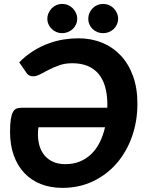

<svg xmlns="http://www.w3.org/2000/svg" viewBox="-20 -926 728 955"><path d="M30 0ZM290.5 8.5Q231 8.5 183 -10.5Q135 -29.5 101 -65.5Q67 -101.5 48.5 -153.2Q30 -205 30 -270.5Q30 -310 33.8 -333.5Q37.5 -357 44.8 -369.5Q52 -382 62.2 -386Q72.5 -390 85.5 -390H513.5Q513.5 -393.5 513.8 -397Q514 -400.5 514 -404.5Q514 -507 469.5 -559.2Q425 -611.5 339.5 -611.5Q303 -611.5 274.5 -601.2Q246 -591 222.8 -579Q199.5 -567 180.5 -556.8Q161.5 -546.5 144.5 -546.5Q123 -546.5 112.5 -562.5L75.5 -616Q110 -650.5 147.2 -673.5Q184.5 -696.5 222.5 -710.2Q260.5 -724 298 -729.8Q335.5 -735.5 370 -735.5Q433 -735.5 486.5 -714Q540 -692.5 579.5 -651Q619 -609.5 641.2 -549Q663.5 -488.5 663.5 -410Q663.5 -322 636.2 -245.8Q609 -169.5 559.8 -113Q510.5 -56.5 442 -24Q373.5 8.5 290.5 8.5ZM305 -109.5Q344 -109.5 376 -122.2Q408 -135 433 -158.8Q458 -182.5 475.2 -216.5Q492.5 -250.5 502.5 -293H171Q166 -253 172 -219.5Q178 -186 195 -161.5Q212 -137 239.5 -123.2Q267 -109.5 305 -109.5ZM364 -832.5Q364 -817.5 358 -804.5Q352 -791.5 341.8 -781.8Q331.5 -772 317.8 -766.5Q304 -761 288.5 -761Q274 -761 260.8 -766.5Q247.5 -772 237.5 -781.8Q227.5 -791.5 221.5 -804.5Q215.5 -817.5 215.5 -832.5Q215.5 -847.5 221.5 -861Q227.5 -874.5 237.5 -884.8Q247.5 -895 260.8 -900.8Q274 -906.5 288.5 -906.5Q304 -906.5 317.8 -900.8Q331.5 -895 341.8 -884.8Q352 -874.5 358 -861Q364 -847.5 364 -832.5ZM567.5 -832.5Q567.5 -817.5 561.5 -804.5Q555.5 -791.5 545.5 -781.8Q535.5 -772 521.8 -766.5Q508 -761 492.5 -761Q477.5 -761 464 -766.5Q450.5 -772 440.5 -781.8Q430.5 -791.5 424.8 -804.5Q419 -817.5 419 -832.5Q419 -847.5 424.8 -861Q430.5 -874.5 440.5 -884.8Q450.5 -895 464 -900.8Q477.5 -906.5 492.5 -906.5Q508 -906.5 521.8 -900.8Q535.5 -895 545.5 -884.8Q555.5 -874.5 561.5 -861Q567.5 -847.5 567.5 -832.5Z"/></svg>

Font: Lato Heavy
Style: Italic
Weight: 800
Italic angle: -7°
Designer: Lukasz Dziedzic
Foundry: tyPoland Lukasz Dziedzic
Version: Version 2.007; 2014-02-27